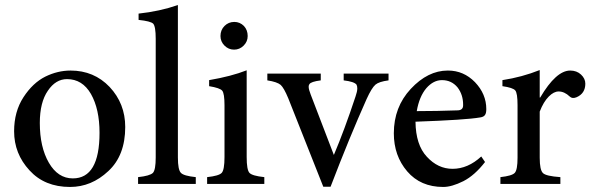

<svg xmlns="http://www.w3.org/2000/svg" viewBox="-20 -730 2351 762"><path d="M260 -450Q353 -450 415 -385Q477 -319 477 -226Q477 -113 410 -51Q343 12 258 12Q157 12 97 -54Q36 -120 36 -209Q36 -287 73 -344Q110 -401 160 -426Q209 -450 260 -450ZM246 -416Q201 -416 170 -370Q138 -324 138 -242Q138 -146 174 -84Q210 -22 269 -22Q375 -22 375 -203Q375 -297 341 -357Q307 -416 246 -416Z M757 0H528V-27Q575 -32 587 -44Q598 -56 598 -105V-576Q598 -625 588 -636Q578 -646 530 -651V-676Q614 -685 686 -710V-105Q686 -56 698 -44Q709 -32 757 -27Z M909 -533Q887 -533 871 -549Q855 -565 855 -587Q855 -611 871 -627Q887 -643 910 -643Q932 -643 948 -627Q963 -611 963 -587Q963 -565 947 -549Q931 -533 909 -533ZM1029 0H802V-27Q849 -32 860 -44Q871 -56 871 -107V-312Q871 -359 862 -370Q853 -381 810 -388V-412Q898 -427 959 -451V-107Q959 -56 970 -44Q981 -32 1029 -27Z M1522 -438V-411Q1484 -406 1470 -394Q1455 -381 1435 -337Q1367 -185 1292 11H1263L1124 -340Q1107 -381 1094 -393Q1080 -405 1041 -411V-438H1253V-411Q1214 -406 1208 -396Q1205 -392 1205 -386Q1205 -375 1213 -355L1305 -115Q1347 -214 1391 -347Q1398 -367 1398 -379Q1398 -388 1395 -394Q1386 -406 1344 -411V-438Z M1890 -109 1905 -87Q1864 -34 1819 -11Q1773 12 1739 12Q1649 12 1596 -50Q1543 -112 1543 -201Q1543 -305 1610 -377Q1678 -450 1757 -450H1758Q1820 -450 1865 -404Q1910 -357 1910 -297Q1910 -281 1905 -274Q1900 -266 1886 -264Q1829 -254 1629 -247Q1630 -155 1674 -108Q1718 -60 1776 -60Q1837 -60 1890 -109ZM1734 -412Q1700 -412 1672 -380Q1644 -347 1634 -289Q1713 -289 1795 -292Q1818 -292 1818 -312Q1818 -314 1818 -315Q1818 -354 1796 -383Q1772 -412 1734 -412Z M2122 -343H2124Q2187 -450 2243 -450Q2269 -450 2286 -434Q2303 -418 2303 -398Q2303 -359 2268 -344Q2251 -337 2241 -347Q2220 -367 2197 -367Q2178 -367 2158 -347Q2137 -326 2122 -287V-104Q2122 -55 2135 -43Q2147 -31 2204 -27V0H1966V-27Q2012 -32 2023 -44Q2034 -56 2034 -104V-313Q2034 -360 2025 -371Q2016 -382 1974 -388V-412Q2052 -424 2122 -452Z"/></svg>

Font: Shafarik
Style: Regular
Weight: 400
Version: Version 1.001; ttfautohint (v1.8.4.7-5d5b)